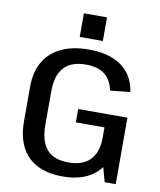

<svg xmlns="http://www.w3.org/2000/svg" viewBox="-97 -979 889 1064"><g transform="rotate(10 347.5 -446.5)"><path d="M328 9Q244 9 185 -21Q126 -51 95.5 -110Q65 -169 65 -256V-449Q65 -532 98.5 -590Q132 -648 196 -678.5Q260 -709 351 -709Q428 -709 484 -687Q540 -665 574 -622.5Q608 -580 617 -517L505 -505Q493 -564 455 -594Q417 -624 349 -624Q266 -624 225.5 -579Q185 -534 185 -446V-255Q185 -164 224.5 -118.5Q264 -73 347 -73Q428 -73 469 -116.5Q510 -160 510 -240L583 -223Q583 -152 553.5 -100Q524 -48 467 -19.5Q410 9 328 9ZM510 -195V-347L548 -299H349V-374H626V0H564ZM418 -902V-769H288V-902Z"/></g></svg>

Font: Pathway Extreme 72pt SemiBold
Style: Regular
Weight: 600
Designer: Eduardo Rodriguez Tunni
Foundry: Eduardo Rodriguez Tunni
Version: Version 1.001;gftools[0.9.26]